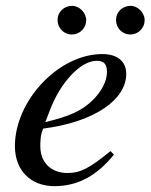

<svg xmlns="http://www.w3.org/2000/svg" viewBox="-20 -626 515 657"><path d="M275 -557C275 -582 252 -606 227 -606C199 -606 177 -585 177 -558C177 -530 198 -508 226 -508C253 -508 275 -530 275 -557ZM475 -557C475 -582 452 -606 427 -606C399 -606 377 -585 377 -558C377 -530 398 -508 426 -508C453 -508 475 -530 475 -557ZM152 -252C186 -341 254 -418 311 -418C339 -418 346 -403 346 -379C346 -348 327 -312 296 -282C259 -247 221 -229 135 -208ZM358 -109C286 -50 255 -34 211 -34C155 -34 118 -70 118 -125C118 -140 118 -166 128 -186C307 -209 412 -287 412 -373C412 -415 383 -441 330 -441C180 -441 31 -281 31 -126C31 -43 85 11 166 11C249 11 313 -27 370 -97Z"/></svg>

Font: XITS
Style: Italic
Weight: 400
Italic angle: -16.33°
Designer: MicroPress Inc., with final additions and corrections provided by Coen Hoffman, Elsevier (retired)
Version: Version 1.302